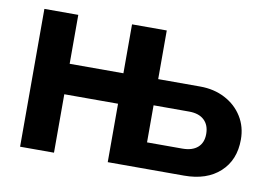

<svg xmlns="http://www.w3.org/2000/svg" viewBox="-60 -593 968 686"><g transform="rotate(10 424.0 -250.0)"><path d="M49.5 -500H172.5V-322.5H367.5V-500H493.5V-323.5H646Q696.5 -323.5 736.5 -302.5Q776.5 -281.5 799.2 -245Q822 -208.5 822 -162Q822 -87.5 774.2 -43.8Q726.5 0 644.5 0H367.5V-212H172.5V0H49.5ZM621.5 -94Q657.5 -94 677 -111.2Q696.5 -128.5 696.5 -160Q696.5 -192.5 677.2 -210.5Q658 -228.5 622.5 -228.5H493.5V-94Z"/></g></svg>

Font: Overused Grotesk SemiBold
Style: Regular
Weight: 610
Version: Version 0.004